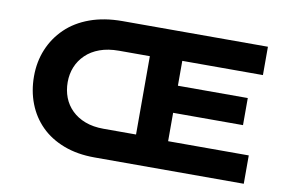

<svg xmlns="http://www.w3.org/2000/svg" viewBox="-74 -833 1476 966"><g transform="rotate(10 664.0 -350.0)"><path d="M459 0Q370.9 0 301.5 -26.5Q232.1 -53 185.1 -100Q138 -147 113.2 -211Q88.4 -275 88.4 -350Q88.4 -424 114.7 -487.5Q141 -551 190.6 -599Q240.1 -647 313 -673.5Q385.9 -700 479 -700H1221.7V-555.2H809.7V-428.2H1166.7V-289.8H809.7V-144.8H1221.7V0ZM260.4 -350Q260.4 -308.3 274.3 -271.9Q288.2 -235.6 316.3 -208.1Q344.3 -180.6 384.9 -165.3Q425.4 -149.9 478.6 -149.9H644.9V-550.1H487.2Q431.8 -550.1 389.6 -534.7Q347.3 -519.4 318.4 -491.4Q289.5 -463.4 275 -427.6Q260.4 -391.7 260.4 -350Z"/></g></svg>

Font: Lexend Giga
Style: Regular
Weight: 400
Designer: Bonnie Shaver-Troup, Thomas Jockin
Foundry: Lexend
Version: Version 1.007